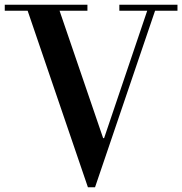

<svg xmlns="http://www.w3.org/2000/svg" viewBox="-26 -774 765 806"><path d="M719 -729H625L373 12H343L90 -729H-6V-754H341V-729H224L407 -194H411L592 -729H475V-754H719Z"/></svg>

Font: Libre Bodoni
Style: Regular
Weight: 400
Designer: Pablo Impallari, Rodrigo Fuenzalida
Foundry: Pablo Impallari, Rodrigo Fuenzalida
Version: Version 1.001; ttfautohint (v1.5.65-e2d9)